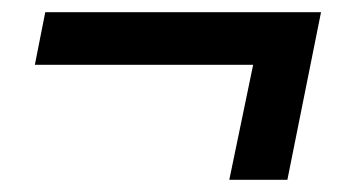

<svg xmlns="http://www.w3.org/2000/svg" viewBox="-20 -394 590 314"><path d="M505 -374 450 -100H355L394 -288H37L54 -374Z"/></svg>

Font: Codetta
Style: Bold Italic
Weight: 700
Italic angle: -11°
Designer: Ulrich Proeller
Foundry: PROSA GmbH
Version: Version 2.00;September 29, 2018;FontCreator 11.5.0.2427 64-b